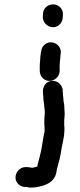

<svg xmlns="http://www.w3.org/2000/svg" viewBox="-20 -713 367 879"><path d="M252 -600C262 -609 266 -619 267 -631L268 -645C269 -658 265 -669 257 -678C231 -707 179 -691 177 -651L176 -637C174 -601 220 -571 252 -600ZM162 -412V-387C163 -374 167 -364 176 -355C205 -327 253 -350 253 -389V-412C253 -423 255 -437 256 -447C256 -455 257 -461 258 -468C264 -506 218 -535 186 -510C169 -497 168 -480 165 -455C165 -443 162 -426 162 -412ZM182 -234C182 -224 184 -217 185 -206V-191C184 -187 184 -183 184 -179C183 -174 183 -168 183 -163V-150C183 -145 183 -139 184 -133V-110C180 -94 176 -72 174 -56C169 -19 159 14 150 50C148 51 146 51 144 51C139 53 134 54 129 55H125C117 53 109 52 102 52H95C71 53 51 75 51 100C51 125 73 144 98 143H104C112 147 127 146 139 145C189 138 232 121 239 71C239 68 240 63 242 56C246 41 249 28 253 15C259 -10 261 -33 267 -58L271 -80C273 -90 274 -98 274 -105C275 -110 275 -116 275 -121C275 -127 275 -133 274 -139V-161C274 -164 274 -168 275 -171C275 -176 275 -182 276 -187C276 -194 276 -201 275 -210C275 -225 274 -238 271 -249C271 -256 269 -273 268 -279C268 -284 268 -289 267 -295V-302C264 -325 243 -345 218 -343C191 -341 173 -317 177 -287C177 -282 177 -278 178 -274C178 -263 180 -243 182 -234Z"/></svg>

Font: Dictator
Style: Regular
Weight: 500
Version: Version MIL.1277